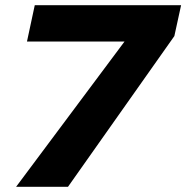

<svg xmlns="http://www.w3.org/2000/svg" viewBox="-20 -720 718 740"><path d="M42 0 460 -560H84L114 -700H678L652 -581L242 0Z"/></svg>

Font: Red Hat Display Black
Style: Italic
Weight: 900
Italic angle: -12°
Designer: Pentagram / MCKL
Foundry: Pentagram / MCKL
Version: Version 1.003; Red Hat Display Black Italic